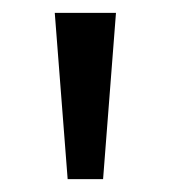

<svg xmlns="http://www.w3.org/2000/svg" viewBox="-20 -734 265 298"><path d="M160 -714 140 -456H85L65 -714Z"/></svg>

Font: Noto Sans Tamil Supplement
Style: Regular
Weight: 400
Designer: Ek Type
Foundry: Ek Type
Version: Version 2.001; ttfautohint (v1.8.4.7-5d5b)